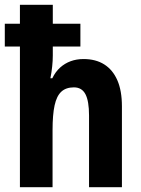

<svg xmlns="http://www.w3.org/2000/svg" viewBox="-20 -780 587 800"><path d="M200 -760V-681H315V-586H200V-548Q200 -528 197.5 -503.5Q195 -479 190 -454H198Q211 -481 230.5 -498.5Q250 -516 274.5 -525Q299 -534 328 -534Q379 -534 414.5 -511.5Q450 -489 469 -445.5Q488 -402 488 -337V0H351V-299Q351 -359 336 -387.5Q321 -416 288 -416Q255 -416 235.5 -398Q216 -380 207.5 -341Q199 -302 199 -238V0H63V-586H0V-681H63V-760Z"/></svg>

Font: Noto Sans Khmer Condensed
Style: Bold
Weight: 700
Width: 3
Designer: Danh Hong and the Monotype Design Team
Foundry: Monotype Imaging Inc.
Version: Version 2.004